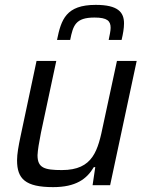

<svg xmlns="http://www.w3.org/2000/svg" viewBox="-20 -760 606 788"><path d="M373 -740C251 -740 231 -680 214 -596H268C280 -656 290 -688 368 -688C420 -688 434 -674 434 -646C434 -633 430 -616 426 -596H479C485 -621 489 -644 489 -664C489 -710 464 -740 373 -740ZM198 8C291 8 336 -25 365 -74H371L360 0H432L541 -510H460L404 -250C382 -143 363 -62 234 -62C162 -62 134 -71 134 -123C135 -144 140 -175 148 -215L211 -510H130L64 -199C56 -161 50 -128 50 -102C50 -26 84 8 198 8Z"/></svg>

Font: Saira UNSAM
Style: Italic
Weight: 400
Italic angle: -12°
Designer: Hector Gatti with collaboration of the Omnibus-Type team
Foundry: Omnibus-Type
Version: Version 0.072;PS 000.072;hotconv 1.0.88;makeotf.lib2.5.64775